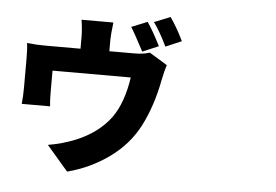

<svg xmlns="http://www.w3.org/2000/svg" viewBox="-61 -960 1621 1127"><g transform="rotate(5 750.0 -396.5)"><path d="M977.5 -739.3 883.8 -699.2Q844.7 -781.2 804.7 -836.9L899.4 -875Q940.4 -816.4 977.5 -739.3ZM845.7 -698.2 751 -658.2Q691.4 -771.5 673.8 -796.9L767.6 -835Q803.7 -782.2 845.7 -698.2ZM558.6 -643.6H705.1Q759.8 -643.6 795.9 -656.2L901.4 -591.8Q890.6 -558.6 878.9 -502Q849.6 -346.7 788.1 -227.5Q728.5 -112.3 618.2 -32.7Q507.8 46.9 373 82L247.1 -64.5Q330.1 -78.1 410.2 -110.4Q541 -165 612.3 -262.7Q674.8 -350.6 697.3 -501H236.3V-373Q236.3 -321.3 240.2 -291H73.2Q78.1 -339.8 78.1 -385.7V-557.6Q78.1 -617.2 73.2 -649.4Q128.9 -643.6 179.7 -643.6H388.7V-710.9Q388.7 -757.8 379.9 -813.5H567.4Q558.6 -738.3 558.6 -710.9Z"/></g></svg>

Font: Bpmf Zihi Sans Heavy
Style: Heavy
Weight: 900
Foundry: But Ko
Version: Version 1.320